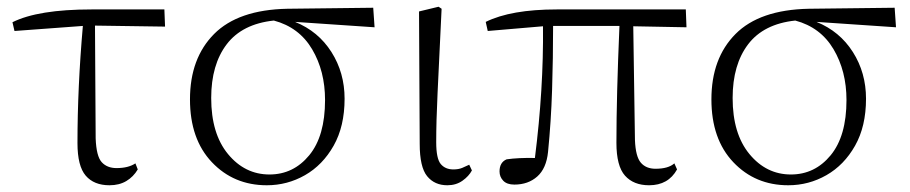

<svg xmlns="http://www.w3.org/2000/svg" viewBox="-20 -536 2701 570"><path d="M305 14Q259 14 234.5 -14.5Q210 -43 210 -111Q210 -276 226 -459L23 -444L17 -470Q93 -508 252 -508H468L470 -457L262 -460L264 -125Q266 -72 282 -54.5Q298 -37 326 -37Q361 -37 382 -51L389 -33Q376 -11 355 1.5Q334 14 305 14Z M772 14Q674 14 609 -54.5Q544 -123 544 -241Q544 -363 615.5 -435Q687 -507 833 -510L1088 -513L1092 -455L856 -471Q925 -443 964 -381.5Q1003 -320 1003 -243Q1003 -161 970.5 -103.5Q938 -46 885.5 -16Q833 14 772 14ZM793 -475Q699 -465 653 -404.5Q607 -344 607 -245Q607 -139 657 -78.5Q707 -18 780 -18Q851 -18 898 -75Q945 -132 945 -239Q945 -325 906.5 -390Q868 -455 793 -475Z M1308 14Q1270 14 1248 -13Q1226 -40 1226 -109L1224 -502L1282 -516L1291 -510Q1283 -343 1279 -259Q1275 -175 1275 -114Q1275 -65 1288.5 -49Q1302 -33 1326 -33Q1341 -33 1352 -37.5Q1363 -42 1373 -47L1381 -30Q1372 -13 1353 0.5Q1334 14 1308 14Z M1907 14Q1861 14 1835.5 -14.5Q1810 -43 1810 -112Q1810 -250 1819 -459H1622Q1622 -364 1619 -269.5Q1616 -175 1607 -85Q1602 -36 1575 -12Q1548 12 1507 12Q1485 12 1474 0.5Q1463 -11 1463 -27Q1463 -54 1484 -63Q1519 -68 1568 -67Q1594 -272 1592 -458L1428 -444L1422 -471Q1497 -508 1633 -508H2016L2018 -455L1860 -458L1865 -120Q1867 -71 1882.5 -53Q1898 -35 1926 -35Q1964 -35 1982 -51L1990 -33Q1964 14 1907 14Z M2320 14Q2222 14 2157 -54.5Q2092 -123 2092 -241Q2092 -363 2163.5 -435Q2235 -507 2381 -510L2636 -513L2640 -455L2404 -471Q2473 -443 2512 -381.5Q2551 -320 2551 -243Q2551 -161 2518.5 -103.5Q2486 -46 2433.5 -16Q2381 14 2320 14ZM2341 -475Q2247 -465 2201 -404.5Q2155 -344 2155 -245Q2155 -139 2205 -78.5Q2255 -18 2328 -18Q2399 -18 2446 -75Q2493 -132 2493 -239Q2493 -325 2454.5 -390Q2416 -455 2341 -475Z"/></svg>

Font: Minh Nguyen ExtraLight
Style: Regular
Weight: 250
Designer: Ryoko NISHIZUKA 西塚涼子 (kana & ideographs); Frank Grießhammer (Latin, Greek & Cyrillic); Wenlong ZHANG 张文龙 (bopomofo); San
Foundry: Adobe
Version: Version 1.100;July 7, 2023;FontCreator 14.0.0.2814 64-bit